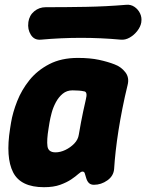

<svg xmlns="http://www.w3.org/2000/svg" viewBox="-20 -760 609 799"><path d="M163 19Q66 19 34.5 -43Q3 -105 22 -225L26 -250Q33 -292 51.5 -339Q70 -386 102.5 -426.5Q135 -467 185 -493Q235 -519 304 -519Q355 -519 392 -511Q429 -503 457 -492Q484 -482 501.5 -459.5Q519 -437 511 -406Q499 -357 489.5 -309Q480 -261 473 -216.5Q466 -172 461.5 -131.5Q457 -91 455 -58Q453 -28 427 -9.5Q401 9 371 9Q358 9 350.5 2Q343 -5 339 -18Q335 -30 333 -38Q331 -46 323 -46Q317 -46 306 -36Q295 -26 276.5 -13.5Q258 -1 230.5 9Q203 19 163 19ZM211 -126Q231 -126 252 -136Q273 -146 289 -162.5Q305 -179 308 -200Q313 -228 317 -250.5Q321 -273 326 -295.5Q331 -318 337 -345Q346 -379 329 -380Q321 -382 308.5 -383Q296 -384 282 -384Q258 -384 241 -370Q224 -356 212.5 -334.5Q201 -313 195 -290.5Q189 -268 186 -250L182 -225Q174 -177 177.5 -151.5Q181 -126 211 -126ZM568 -667Q565 -649 551.5 -631.5Q538 -614 519.5 -603.5Q501 -593 482 -595Q318 -610 151 -595Q123 -592 108.5 -615Q94 -638 98 -667V-668Q102 -696 122.5 -713Q143 -730 170 -730Q254 -730 338 -731.5Q422 -733 505 -740Q524 -742 539.5 -731.5Q555 -721 563 -704Q571 -687 568 -668Z"/></svg>

Font: Winky Sans
Style: Bold Italic
Weight: 700
Italic angle: -8.97852°
Designer: Simon Atzbach
Foundry: typofactur
Version: Version 1.205